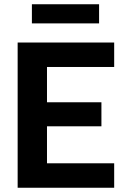

<svg xmlns="http://www.w3.org/2000/svg" viewBox="-20 -883 591 903"><path d="M63 0V-683H517V-568H201V-402H457V-289H201V-115H517V0ZM130 -773V-863H446V-773Z"/></svg>

Font: Cairo Play
Style: Bold
Weight: 700
Version: Version 3.119